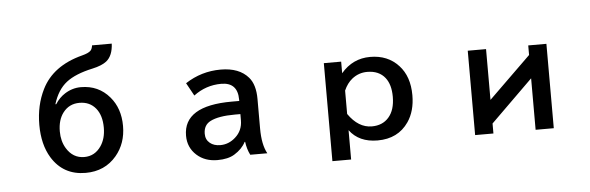

<svg xmlns="http://www.w3.org/2000/svg" viewBox="-55 -1024 4111 1337"><g transform="rotate(-5 2000.0 -355.5)"><path d="M337.9 -443.8Q366.2 -488.3 406.7 -513.7Q459 -546.9 519 -546.9Q642.1 -546.9 718.8 -456.5Q788.1 -375.5 788.1 -252.4Q788.1 -130.9 717.3 -46.4Q635.7 50.8 501 50.8Q344.7 50.8 264.6 -79.6Q208 -172.4 208 -310.1Q208 -446.8 262.7 -556.6Q339.8 -712.4 546.9 -766.1Q592.8 -777.8 607.9 -793.9Q619.1 -805.7 622.1 -830.1H759.8Q755.9 -745.6 710 -709Q676.8 -683.1 611.8 -668.9Q490.2 -642.6 426.8 -593.3Q362.3 -543 332 -443.8ZM499.5 -439Q427.7 -439 384.8 -383.3Q346.2 -333 346.2 -252Q346.2 -184.6 376.5 -134.3Q421.4 -60.1 501 -60.1Q574.7 -60.1 618.7 -124.5Q653.8 -176.3 653.8 -252Q653.8 -337.9 613.3 -387.7Q571.3 -439 499.5 -439Z M1609.4 -355V-364.3Q1609.4 -484.9 1494.6 -484.9Q1387.2 -484.9 1301.3 -419.9L1251.5 -510.3Q1364.3 -584 1499 -584Q1628.9 -584 1692.9 -509.3Q1737.3 -458 1737.3 -357.9V-151.9Q1737.3 -37.6 1772.5 24.9H1653.3Q1632.3 -15.6 1625.5 -67.9H1622.1Q1597.2 -19 1542 14.6Q1497.1 42 1423.3 42Q1335.9 42 1278.8 -9.3Q1219.2 -63 1219.2 -146Q1219.2 -355 1557.1 -355ZM1609.4 -263.2H1570.3Q1456.1 -263.2 1398.9 -233.9Q1350.1 -209 1350.1 -147.9Q1350.1 -106.9 1379.4 -83Q1407.2 -60.1 1451.7 -60.1Q1510.7 -60.1 1557.6 -102.1Q1609.4 -147.9 1609.4 -220.2Z M2340.3 -565.9V-484.9Q2421.4 -581.1 2543.9 -581.1Q2667 -581.1 2742.2 -499Q2814 -421.4 2814 -290Q2814 -179.2 2762.7 -104.5Q2689 2.9 2545.9 2.9Q2416 2.9 2350.1 -85.9V119.1H2219.2V-565.9ZM2350.1 -199.2Q2420.4 -98.1 2514.2 -98.1Q2588.9 -98.1 2632.3 -147.5Q2677.2 -198.2 2677.2 -291.5Q2677.2 -376 2639.6 -424.3Q2596.7 -479 2514.2 -479Q2455.1 -479 2408.2 -441.9Q2372.1 -413.1 2350.1 -362.8Z M3225.1 -564.9H3353V-210L3647.9 -498V-564.9H3774.9V24.9H3647.9V-335L3353 -44.9V24.9H3225.1Z"/></g></svg>

Font: FORM UDPGothic
Style: Bold
Weight: 700
Foundry: Pronama LLC
Version: Version 1.051